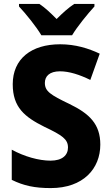

<svg xmlns="http://www.w3.org/2000/svg" viewBox="-20 -950 565 980"><path d="M191 -770H348C374 -814 429 -881 462 -917V-930H359C329 -910 302 -886 269 -853C237 -885 211 -910 181 -930H77V-917C111 -881 166 -813 191 -770ZM492 -212C492 -317 436 -370 335 -419C237 -466 209 -484 209 -527C209 -561 233 -586 286 -586C333 -586 386 -569 441 -542L489 -676C432 -703 365 -724 287 -724C140 -724 45 -650 45 -520C45 -402 106 -353 206 -303C299 -259 327 -239 327 -197C327 -158 298 -130 238 -130C178 -130 104 -151 40 -186V-32C101 -2 157 10 239 10C405 10 492 -89 492 -212Z"/></svg>

Font: Noto Sans Georgian SemiCondensed ExtraBold
Style: Regular
Weight: 800
Width: 4
Designer: Monotype Design Team, Akaki Razmadze
Foundry: Google LLC
Version: Version 2.005